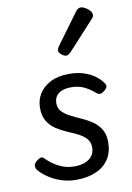

<svg xmlns="http://www.w3.org/2000/svg" viewBox="-94 -900 670 978"><g transform="rotate(-10 240.5 -411.5)"><path d="M221 19Q179 19 142 6.5Q105 -6 76.5 -25.5Q48 -45 30 -67Q24 -76 24 -87.5Q24 -99 38 -111Q51 -122 61 -124Q71 -126 81 -114Q109 -86 145 -68Q181 -50 221 -50Q254 -50 277.5 -59Q301 -68 314.5 -86Q328 -104 328 -130Q328 -158 311.5 -176Q295 -194 269.5 -206.5Q244 -219 214.5 -231.5Q185 -244 159.5 -261Q134 -278 117.5 -305Q101 -332 101 -374Q101 -413 120.5 -445.5Q140 -478 179.5 -498.5Q219 -519 276 -519Q318 -519 351 -508.5Q384 -498 407.5 -481Q431 -464 444 -446Q454 -434 453.5 -424.5Q453 -415 439 -403Q427 -393 417 -391.5Q407 -390 396 -400Q371 -422 342 -436Q313 -450 274 -450Q232 -450 209.5 -432Q187 -414 187 -382Q187 -356 203.5 -339Q220 -322 245.5 -309Q271 -296 300.5 -283Q330 -270 355.5 -252.5Q381 -235 397 -208.5Q413 -182 413 -142Q413 -91 389.5 -55Q366 -19 322.5 0Q279 19 221 19ZM279 -613Q269 -613 255.5 -624Q242 -635 242 -645Q242 -650 244 -655Q246 -660 250 -666L366 -824Q373 -834 379.5 -838Q386 -842 394 -842Q404 -842 417 -834.5Q430 -827 439.5 -816.5Q449 -806 449 -795Q449 -788 446 -783Q443 -778 437 -772L304 -627Q290 -613 279 -613Z"/></g></svg>

Font: Playwrite ZA
Style: Regular
Weight: 400
Designer: Veronika Burian, José Scaglione
Foundry: TypeTogether
Version: Version 1.002